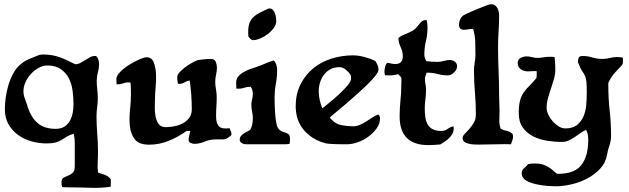

<svg xmlns="http://www.w3.org/2000/svg" viewBox="-20 -677 2976 909"><path d="M3 -160Q3 -185 7 -215Q11 -245 20 -274.5Q29 -304 43 -330Q57 -356 78 -373Q97 -389 115.5 -396.5Q134 -404 156 -413Q169 -419 183 -419Q208 -419 227 -415.5Q246 -412 263 -406Q280 -400 297 -391.5Q314 -383 336 -373Q349 -373 360.5 -379Q372 -385 383.5 -392.5Q395 -400 406 -406Q417 -412 431 -412H435Q443 -404 446 -394Q449 -384 449 -373Q449 -353 443.5 -334Q438 -315 438 -294Q438 -274 440.5 -253.5Q443 -233 443 -213Q443 -191 440 -169.5Q437 -148 437 -126Q437 -84 440.5 -42Q444 0 444 43Q444 67 442.5 91.5Q441 116 444 140Q461 145 477 151Q493 157 504 171L505 183L504 207Q459 214 405.5 212Q352 210 305 210L275 209Q271 200 271 187Q271 170 281 164.5Q291 159 302.5 154.5Q314 150 324 141.5Q334 133 334 110V-2Q334 -21 329 -44Q309 -38 297 -30.5Q285 -23 273 -15.5Q261 -8 245 -3Q229 2 201 2Q164 2 128.5 -8Q93 -18 65 -38.5Q37 -59 20 -89Q3 -119 3 -160ZM204 -367Q183 -367 162.5 -355.5Q142 -344 126 -326.5Q110 -309 100.5 -287.5Q91 -266 91 -245Q91 -228 97 -212.5Q103 -197 108 -181Q123 -127 155 -97Q187 -67 244 -67Q269 -67 285.5 -78Q302 -89 311.5 -106.5Q321 -124 324.5 -144.5Q328 -165 328 -185Q328 -216 323.5 -248.5Q319 -281 305.5 -307Q292 -333 267.5 -350Q243 -367 204 -367Z M673 -406Q698 -406 707.5 -382.5Q717 -359 718.5 -328Q720 -297 717 -265.5Q714 -234 714 -218Q714 -202 713 -177.5Q712 -153 715.5 -130.5Q719 -108 730 -91.5Q741 -75 764 -75Q785 -75 807 -79.5Q829 -84 847 -94Q865 -104 876.5 -120Q888 -136 888 -160Q888 -194 885.5 -228.5Q883 -263 878 -296Q865 -294 853.5 -287Q842 -280 829 -280L822 -281Q821 -289 820 -296Q819 -303 819 -311Q819 -322 829.5 -334Q840 -346 854.5 -357Q869 -368 884.5 -377Q900 -386 910 -390Q914 -392 923.5 -393.5Q933 -395 943.5 -396Q954 -397 963.5 -397.5Q973 -398 978 -398Q996 -398 1001.5 -384.5Q1007 -371 1007 -357Q1007 -340 1003 -323.5Q999 -307 999 -290Q999 -272 1002.5 -254Q1006 -236 1006 -217Q1006 -194 1004.5 -172Q1003 -150 1003 -127Q1003 -92 1017 -78.5Q1031 -65 1067 -70Q1069 -63 1072.5 -56.5Q1076 -50 1076 -42Q1076 -38 1072 -34Q1068 -30 1065 -29Q1051 -17 1034.5 -17Q1018 -17 1001 -17Q974 -17 949 -6.5Q924 4 900 4Q892 4 882.5 -0.5Q873 -5 873 -14Q873 -25 876 -35.5Q879 -46 881 -57H863Q825 -29 779.5 -10.5Q734 8 686 8Q638 8 618.5 -17Q599 -42 595 -78.5Q591 -115 595.5 -156.5Q600 -198 600 -231Q600 -245 599.5 -258.5Q599 -272 598 -286L587 -287Q575 -287 563.5 -282.5Q552 -278 539 -278H532L531 -302Q531 -319 550 -337.5Q569 -356 593 -371Q617 -386 640.5 -396Q664 -406 673 -406Z M1256 -637Q1265 -637 1271.5 -630.5Q1278 -624 1281.5 -614.5Q1285 -605 1286.5 -595Q1288 -585 1288 -578Q1288 -561 1276.5 -545Q1265 -529 1248 -516Q1231 -503 1212 -495Q1193 -487 1178 -487Q1171 -487 1165.5 -493Q1160 -499 1156 -504L1155 -525Q1155 -551 1161 -567.5Q1167 -584 1179 -595.5Q1191 -607 1207.5 -615.5Q1224 -624 1245 -634Q1249 -637 1256 -637ZM1277 -391Q1285 -381 1288.5 -369.5Q1292 -358 1292 -346Q1292 -313 1286 -280Q1280 -247 1280 -213Q1280 -202 1280.5 -181.5Q1281 -161 1282.5 -139.5Q1284 -118 1287.5 -98.5Q1291 -79 1296 -71Q1301 -63 1307.5 -59Q1314 -55 1321 -52.5Q1328 -50 1335.5 -47.5Q1343 -45 1349 -39Q1353 -31 1353 -20Q1353 -14 1352.5 -8Q1352 -2 1351 4Q1341 6 1331 6Q1321 6 1311 6H1145Q1127 6 1116 -8L1115 -16Q1115 -26 1120.5 -32.5Q1126 -39 1133.5 -44.5Q1141 -50 1150 -54Q1159 -58 1165 -63Q1172 -76 1174.5 -89.5Q1177 -103 1177 -117Q1177 -133 1173.5 -149Q1170 -165 1170 -181Q1170 -194 1173.5 -206.5Q1177 -219 1177 -232Q1177 -252 1167 -266H1163Q1149 -266 1136.5 -261.5Q1124 -257 1110 -257Q1102 -257 1098 -258Q1099 -265 1098.5 -272Q1098 -279 1098 -286Q1098 -302 1107.5 -314Q1117 -326 1131.5 -334.5Q1146 -343 1162 -349Q1178 -355 1191 -359Q1213 -366 1234 -375.5Q1255 -385 1277 -391Z M1652 -415Q1676 -415 1706 -407Q1736 -399 1757 -388Q1763 -379 1767.5 -369Q1772 -359 1772 -348Q1772 -337 1757.5 -318.5Q1743 -300 1720.5 -278Q1698 -256 1670.5 -231.5Q1643 -207 1617.5 -185Q1592 -163 1571 -146Q1550 -129 1541 -120L1551 -110Q1569 -90 1597 -84.5Q1625 -79 1651 -79Q1668 -79 1683 -85.5Q1698 -92 1712.5 -101Q1727 -110 1741 -119.5Q1755 -129 1770 -135Q1779 -130 1779 -117Q1779 -91 1763 -69Q1747 -47 1724 -30Q1701 -13 1673.5 -3.5Q1646 6 1624 6Q1615 6 1600.5 6Q1586 6 1571 5.5Q1556 5 1542 4Q1528 3 1520 1Q1457 -16 1418.5 -61.5Q1380 -107 1380 -174Q1380 -232 1402.5 -277Q1425 -322 1462.5 -353Q1500 -384 1549.5 -399.5Q1599 -415 1652 -415ZM1489 -245Q1489 -224 1493.5 -204Q1498 -184 1506 -164Q1518 -174 1540.5 -192Q1563 -210 1585.5 -231Q1608 -252 1625 -272Q1642 -292 1642 -305Q1642 -312 1640 -322Q1631 -336 1617 -347.5Q1603 -359 1586 -359Q1563 -359 1545 -349.5Q1527 -340 1514.5 -324Q1502 -308 1495.5 -287.5Q1489 -267 1489 -245Z M1996 -582H2000Q2004 -566 2004 -546Q2004 -514 1996.5 -482.5Q1989 -451 1989 -419Q1989 -410 1991.5 -402.5Q1994 -395 1999 -387Q2012 -386 2024.5 -385Q2037 -384 2051 -384Q2066 -384 2081 -388.5Q2096 -393 2110 -393Q2123 -393 2133.5 -385Q2144 -377 2144 -363Q2144 -347 2129 -333.5Q2114 -320 2102 -320Q2076 -320 2052.5 -326.5Q2029 -333 2003 -333H2000Q1998 -326 1995 -319Q1992 -312 1992 -304Q1992 -287 1994.5 -277Q1997 -267 1997 -250Q1997 -228 1994 -207Q1991 -186 1991 -165Q1991 -143 1993.5 -123.5Q1996 -104 2004 -89Q2012 -74 2028 -65.5Q2044 -57 2070 -57Q2086 -57 2099 -66.5Q2112 -76 2127 -79L2128 -69Q2128 -55 2122 -44Q2116 -33 2106.5 -23.5Q2097 -14 2085.5 -6.5Q2074 1 2064 7Q2050 8 2036 9Q2022 10 2008 10Q1872 10 1872 -126Q1872 -164 1876 -202.5Q1880 -241 1880 -279Q1880 -290 1880.5 -296Q1881 -302 1880.5 -306Q1880 -310 1876.5 -314Q1873 -318 1865 -326Q1844 -320 1822 -320L1803 -321Q1800 -330 1800 -339Q1800 -347 1803.5 -361.5Q1807 -376 1815 -380Q1824 -378 1833 -376Q1842 -374 1852 -374Q1887 -374 1887 -410Q1887 -433 1877 -453.5Q1867 -474 1866 -497Q1877 -506 1888.5 -511Q1900 -516 1912 -521Q1924 -526 1935 -532.5Q1946 -539 1955 -551Q1963 -561 1972.5 -571.5Q1982 -582 1996 -582Z M2305 -657Q2317 -657 2324 -651.5Q2331 -646 2335.5 -637.5Q2340 -629 2341.5 -619Q2343 -609 2343 -600Q2343 -564 2340.5 -528Q2338 -492 2338 -456Q2338 -398 2340.5 -341Q2343 -284 2343 -226Q2343 -208 2344 -188.5Q2345 -169 2345 -151Q2345 -128 2344 -108Q2343 -88 2351 -67Q2365 -60 2380.5 -57Q2396 -54 2407 -42Q2409 -36 2409 -31Q2409 -21 2405.5 -12Q2402 -3 2399 6Q2368 5 2338 6Q2308 7 2277 7Q2266 7 2248 7.5Q2230 8 2213 6Q2196 4 2183 -2.5Q2170 -9 2170 -23Q2170 -33 2180 -43Q2190 -53 2201.5 -66Q2213 -79 2223 -95.5Q2233 -112 2233 -135Q2233 -188 2228.5 -239.5Q2224 -291 2224 -343Q2224 -363 2227.5 -381Q2231 -399 2231 -419Q2231 -449 2230 -479.5Q2229 -510 2220 -539Q2209 -541 2198.5 -538.5Q2188 -536 2177 -536Q2153 -536 2153 -560Q2153 -574 2160 -588Q2167 -602 2181 -608Q2189 -612 2207 -620Q2225 -628 2244.5 -636Q2264 -644 2281 -650.5Q2298 -657 2305 -657Z M2738 -412Q2761 -412 2784 -405Q2807 -398 2832 -398Q2850 -398 2867 -402.5Q2884 -407 2901 -407Q2915 -407 2929 -404V-377Q2926 -369 2917.5 -360.5Q2909 -352 2899 -341.5Q2889 -331 2878.5 -317Q2868 -303 2860 -284V-272Q2860 -212 2866.5 -152.5Q2873 -93 2873 -33Q2873 -11 2865.5 11Q2858 33 2854 55Q2848 93 2821.5 121.5Q2795 150 2759.5 168.5Q2724 187 2684 196Q2644 205 2610 205Q2597 205 2570.5 203Q2544 201 2517 195Q2490 189 2470 177Q2450 165 2450 144Q2450 129 2460.5 120Q2471 111 2480 100Q2495 97 2512 97Q2539 97 2557.5 104.5Q2576 112 2588 121.5Q2600 131 2607.5 138.5Q2615 146 2622 146Q2701 146 2733 103.5Q2765 61 2765 -14Q2765 -26 2763 -38.5Q2761 -51 2755 -62Q2740 -56 2726.5 -46Q2713 -36 2699.5 -27Q2686 -18 2671.5 -11.5Q2657 -5 2640 -5Q2607 -5 2571 -10.5Q2535 -16 2505 -31Q2475 -46 2455.5 -72.5Q2436 -99 2436 -142Q2436 -178 2442 -200.5Q2448 -223 2459.5 -239.5Q2471 -256 2486.5 -271Q2502 -286 2520 -308Q2521 -316 2521 -324Q2521 -332 2521 -340Q2510 -341 2500.5 -340Q2491 -339 2480 -339Q2462 -339 2446.5 -348.5Q2431 -358 2431 -379Q2431 -396 2445 -403Q2459 -410 2473 -410Q2486 -410 2498.5 -406.5Q2511 -403 2524 -403Q2538 -403 2552.5 -405.5Q2567 -408 2581 -408Q2587 -408 2593.5 -408Q2600 -408 2606 -406Q2609 -377 2609 -349Q2609 -325 2602.5 -302.5Q2596 -280 2588.5 -258Q2581 -236 2574.5 -213.5Q2568 -191 2568 -166Q2568 -151 2576 -134Q2584 -117 2597 -102.5Q2610 -88 2625.5 -78.5Q2641 -69 2656 -69Q2691 -69 2711.5 -85Q2732 -101 2742.5 -126Q2753 -151 2755.5 -180Q2758 -209 2758 -236Q2758 -275 2756 -291.5Q2754 -308 2749.5 -318Q2745 -328 2736.5 -340Q2728 -352 2716 -383Q2716 -396 2720 -404Q2724 -412 2738 -412Z"/></svg>

Font: CAT Altenglisch
Style: Regular
Weight: 400
Designer: Peter Wiegel
Foundry: Peter Wiegel, CAT Fonts
Version: Version 1.000